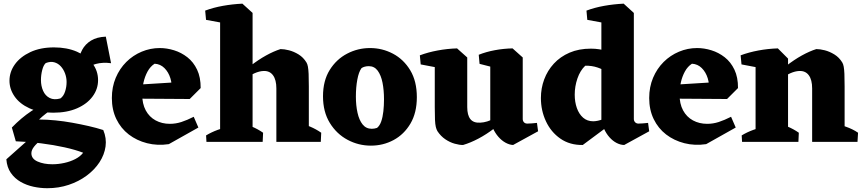

<svg xmlns="http://www.w3.org/2000/svg" viewBox="-20 -756 4605 1023"><path d="M232 246.8Q195.2 246.8 158.4 238.9Q121.5 231 90 213Q58.5 195 37.9 165.5Q17.2 136 13.8 92.8L169.8 -46L262.5 -50.5Q227 -31.2 201.2 -11.9Q175.5 7.5 161.4 25.6Q147.2 43.8 147.2 60.5Q147.2 90 180.2 104.6Q213.2 119.2 259 119.2Q290.2 119.2 322.4 112.2Q354.5 105.2 381.1 91.5Q407.8 77.8 423 57.8Q382.5 42 324.5 29.1Q266.5 16.2 199.8 7.8Q133 -0.8 64.2 -3.2L43.2 -76.5Q67.8 -102 93.9 -124.1Q120 -146.2 148.4 -165Q176.8 -183.8 206.2 -197.5L268.5 -180.8Q245.8 -167 224.9 -150.9Q204 -134.8 188.2 -119.2Q230.2 -119 275.2 -114.6Q320.2 -110.2 365 -102.1Q409.8 -94 452 -84.4Q494.2 -74.8 530.2 -63.2Q548.5 -19.8 542.4 24.4Q536.2 68.5 510.2 108.4Q484.2 148.2 442 179.6Q399.8 211 346.2 228.9Q292.8 246.8 232 246.8ZM263.2 -155.5Q188 -155.5 136.2 -179.4Q84.5 -203.2 57.5 -242.4Q30.5 -281.5 30.5 -325.8Q30.5 -372.8 59.2 -413Q88 -453.2 141.6 -478.4Q195.2 -503.5 267.8 -503.5Q337 -503.5 390 -480.5Q443 -457.5 472.8 -417.9Q502.5 -378.2 502.5 -329Q502.5 -281.2 473.2 -241.8Q444 -202.2 390.5 -178.9Q337 -155.5 263.2 -155.5ZM301.8 -231.5Q318.5 -243.2 326.6 -267.8Q334.8 -292.2 334.8 -319Q334.8 -342 326.8 -364.1Q318.8 -386.2 304.1 -402.4Q289.5 -418.5 269.2 -424.1Q249 -429.8 223.8 -420Q211.5 -409 204.9 -382.6Q198.2 -356.2 198.2 -329.5Q198.2 -297.8 209.8 -271.9Q221.2 -246 244.6 -234Q268 -222 301.8 -231.5ZM402.2 -360.5Q395.8 -393.5 399 -427.5Q402.2 -461.5 418.2 -491.1Q434.2 -520.8 465 -539.8Q495.8 -558.8 543.8 -560.8L571.8 -419.2Q484.5 -431.2 424.8 -380.2Z M879.5 12Q818.5 21 763.5 7Q708.5 -7 666.2 -39.5Q624 -72 600 -121.4Q576 -170.8 576 -233.5Q576 -292.5 596.6 -341.4Q617.2 -390.2 652.9 -425.8Q688.5 -461.2 734.8 -480.6Q781 -500 831.2 -500Q868.8 -500 907.4 -488.1Q946 -476.2 978.4 -450.9Q1010.8 -425.5 1030.1 -384.9Q1049.5 -344.2 1049.2 -286.8L893 -272.8Q898 -306.2 887.9 -339Q877.8 -371.8 856 -393.4Q834.2 -415 803.8 -416.5Q781 -402 766.2 -375Q751.5 -348 744.5 -316Q737.5 -284 737.5 -254.5Q737.5 -203 756.5 -167.9Q775.5 -132.8 809.1 -114.5Q842.8 -96.2 885 -96.2Q916.5 -96.2 946.6 -106Q976.8 -115.8 1012.2 -133.8L1037 -76.5ZM990.8 -228.5 692 -230.5 680 -302.8 965.5 -320.5 1049.2 -286.8Z M1152.8 0V-683.8L1271.5 -736.5L1325.8 -687.2V0ZM1452.5 0V-284.8Q1452.5 -330.8 1434.6 -355Q1416.8 -379.2 1384 -377.8Q1361.8 -377 1335.8 -365.5Q1309.8 -354 1283.8 -337.4Q1257.8 -320.8 1233.8 -302.5L1228.5 -328.8Q1270.2 -370.8 1313.2 -404.1Q1356.2 -437.5 1397.5 -460.4Q1438.8 -483.2 1474.8 -494.5Q1494.5 -494.5 1520 -488Q1545.5 -481.5 1570.9 -466Q1596.2 -450.5 1613 -423Q1618 -414.8 1620.6 -400.8Q1623.2 -386.8 1624.4 -362.4Q1625.5 -338 1625.5 -295.5V0ZM1077.8 -650.2 1073.2 -699.5Q1116.8 -715.8 1167.8 -724.9Q1218.8 -734 1271.5 -736.5L1271 -665.8L1194.8 -628.8ZM1080 0 1078 -34.5Q1106.5 -51.8 1140 -64Q1173.5 -76.2 1201.5 -82.8L1192 0ZM1234 0 1259 -103Q1290.2 -95 1322.2 -81.5Q1354.2 -68 1381.8 -48.8L1379.5 0ZM1543.8 0 1568.8 -103Q1600 -95 1632 -81.5Q1664 -68 1691.5 -48.8L1689.2 0Z M1956 20Q1890 20 1831.8 -11.1Q1773.5 -42.2 1737.2 -101.2Q1701 -160.2 1701 -242.8Q1701 -325.8 1736.6 -383Q1772.2 -440.2 1829.4 -470.1Q1886.5 -500 1951.8 -500Q2016.8 -500 2073.8 -469.9Q2130.8 -439.8 2165.9 -381.5Q2201 -323.2 2201 -238.2Q2201 -155.2 2166.9 -97.5Q2132.8 -39.8 2077.2 -9.9Q2021.8 20 1956 20ZM1961 -69.8Q1974.2 -69.8 1988.8 -74.5Q2003.2 -86 2011.2 -109Q2019.2 -132 2022.6 -162.9Q2026 -193.8 2026 -226.5Q2026 -275.5 2018.1 -315.4Q2010.2 -355.2 1992.4 -379.4Q1974.5 -403.5 1945.2 -403.5Q1934.2 -403.5 1923.6 -400.8Q1913 -398 1906 -392.8Q1891.2 -372.2 1883.8 -331.6Q1876.2 -291 1876.2 -241Q1876.2 -194.2 1884.9 -155.2Q1893.5 -116.2 1912 -93Q1930.5 -69.8 1961 -69.8Z M2447.2 16.5Q2428.2 16.8 2402.6 9.6Q2377 2.5 2352.6 -14Q2328.2 -30.5 2310.5 -57.5Q2305.2 -66.8 2302 -80Q2298.8 -93.2 2297.6 -118.2Q2296.5 -143.2 2296.5 -184.8V-448.5L2415.2 -498.2L2469.5 -449.8V-185.5Q2469.5 -142.5 2486.2 -121.4Q2503 -100.2 2539.2 -102.5Q2575.2 -104 2614 -125.4Q2652.8 -146.8 2690 -172.5L2695.2 -146Q2657.5 -105.8 2614.6 -72.9Q2571.8 -40 2528.9 -17.4Q2486 5.2 2447.2 16.5ZM2221.5 -412.8 2217 -461.2Q2260.5 -477.5 2311.5 -487Q2362.5 -496.5 2415.2 -498.2L2414.8 -427.5L2338.5 -390.5ZM2713.8 16.5Q2693.8 15.5 2673.2 4.1Q2652.8 -7.2 2635.5 -27Q2618.2 -46.8 2606.5 -72.5L2592.2 -78.2V-448.5L2711 -498.2L2765.2 -449.8V-122Q2765.2 -111.8 2771.6 -104.6Q2778 -97.5 2789.8 -97.5Q2801.5 -97.5 2813.2 -98.6Q2825 -99.8 2841 -101.2L2847 -56.5ZM2535.2 -415.8 2530.8 -464.2Q2569.8 -479.8 2616.2 -488.5Q2662.8 -497.2 2711 -498.2L2710.5 -427.5L2634.2 -390.5Z M3085 16.5Q3015.8 17.5 2965.6 -17.5Q2915.5 -52.5 2888.8 -109.9Q2862 -167.2 2862 -233.8Q2862 -285.8 2879.5 -332.9Q2897 -380 2931 -417Q2965 -454 3014.6 -475.4Q3064.2 -496.8 3128.2 -496.8Q3174.2 -496.8 3215.2 -483.4Q3256.2 -470 3292.5 -446.2L3265.2 -322.2Q3247.8 -347.5 3221.9 -366.5Q3196 -385.5 3164.5 -396.1Q3133 -406.8 3098.2 -405.8Q3071 -380 3056.6 -337.9Q3042.2 -295.8 3042.2 -251.5Q3042.2 -212.8 3053.5 -180.6Q3064.8 -148.5 3086.8 -129.1Q3108.8 -109.8 3140.8 -109.8Q3163.8 -109.8 3196.1 -121.9Q3228.5 -134 3264 -160.5L3257.2 -111.5ZM3305.8 16.5Q3285.8 16.2 3265.2 5.6Q3244.8 -5 3227.5 -24.4Q3210.2 -43.8 3198.5 -69.5L3184.2 -75.2V-683.8L3303 -736.5L3357.2 -687V-122Q3357.2 -111.8 3364 -104.6Q3370.8 -97.5 3381.8 -97.5Q3393.5 -97.5 3405.2 -98.6Q3417 -99.8 3433 -101.2L3439 -56.5ZM3109.2 -650.2 3104.8 -699.5Q3148.2 -715.8 3199.2 -724.9Q3250.2 -734 3303 -736.5L3302.5 -665.8L3226.2 -628.8Z M3742.5 12Q3681.5 21 3626.5 7Q3571.5 -7 3529.2 -39.5Q3487 -72 3463 -121.4Q3439 -170.8 3439 -233.5Q3439 -292.5 3459.6 -341.4Q3480.2 -390.2 3515.9 -425.8Q3551.5 -461.2 3597.8 -480.6Q3644 -500 3694.2 -500Q3731.8 -500 3770.4 -488.1Q3809 -476.2 3841.4 -450.9Q3873.8 -425.5 3893.1 -384.9Q3912.5 -344.2 3912.2 -286.8L3756 -272.8Q3761 -306.2 3750.9 -339Q3740.8 -371.8 3719 -393.4Q3697.2 -415 3666.8 -416.5Q3644 -402 3629.2 -375Q3614.5 -348 3607.5 -316Q3600.5 -284 3600.5 -254.5Q3600.5 -203 3619.5 -167.9Q3638.5 -132.8 3672.1 -114.5Q3705.8 -96.2 3748 -96.2Q3779.5 -96.2 3809.6 -106Q3839.8 -115.8 3875.2 -133.8L3900 -76.5ZM3853.8 -228.5 3555 -230.5 3543 -302.8 3828.5 -320.5 3912.2 -286.8Z M4005.8 0V-445.5L4124.5 -498.2L4178.8 -443.8V0ZM4307.2 0V-284.8Q4307.2 -330.8 4289.4 -355Q4271.5 -379.2 4238.8 -377.8Q4216.5 -377 4190.5 -365.5Q4164.5 -354 4138.5 -337.4Q4112.5 -320.8 4088.5 -302.5L4083.2 -328.8Q4125 -370.8 4168 -404.1Q4211 -437.5 4252.2 -460.4Q4293.5 -483.2 4329.5 -494.5Q4349.2 -494.5 4374.8 -488Q4400.2 -481.5 4425.6 -466Q4451 -450.5 4467.8 -423Q4472.8 -414.8 4475.4 -400.8Q4478 -386.8 4479.1 -362.4Q4480.2 -338 4480.2 -295.5V0ZM3930.8 -412.8 3926.2 -461.2Q3969.8 -477.5 4020.8 -487Q4071.8 -496.5 4124.5 -498.2L4124 -427.5L4047.8 -390.5ZM3933.8 0 3931.8 -34.5Q3960.2 -51.8 3993.8 -64Q4027.2 -76.2 4055.2 -82.8L4045.8 0ZM4088.5 0 4113.5 -103Q4144.8 -95 4176.8 -81.5Q4208.8 -68 4236.2 -48.8L4234 0ZM4390.2 0 4415.2 -103Q4446.5 -95 4485.4 -81.5Q4524.2 -68 4551.8 -48.8L4548.8 0Z"/></svg>

Font: Eczar
Style: Regular
Weight: 400
Designer: Vaibhav Singh
Foundry: Rosetta Type Foundry
Version: Version 2.000